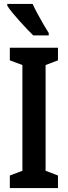

<svg xmlns="http://www.w3.org/2000/svg" viewBox="-20 -957 345 977"><path d="M275 0H30V-64L94 -88V-626L30 -650V-714H275V-650L212 -626V-88L275 -64ZM146 -937Q156 -915 171 -887Q186 -859 201.5 -832.5Q217 -806 228 -789V-777H149Q137 -789 118 -808.5Q99 -828 79.5 -850Q60 -872 43 -892.5Q26 -913 17 -928V-937Z"/></svg>

Font: Noto Sans Display ExtraCondensed SemiBold
Style: Regular
Weight: 600
Width: 2
Designer: Monotype Design Team
Foundry: Monotype Imaging Inc.
Version: Version 2.003